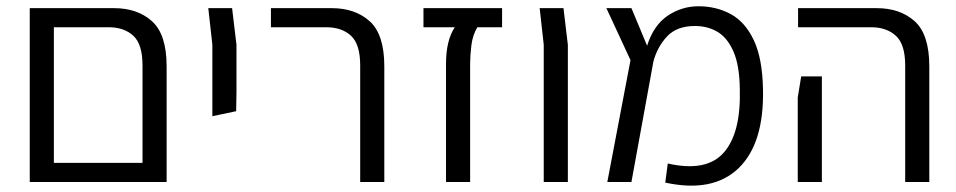

<svg xmlns="http://www.w3.org/2000/svg" viewBox="-20 -581 3053 613"><path d="M75 0V-555H344Q419 -555 465.5 -513Q512 -471 512 -369V0ZM327 -494H152V-61H435V-372Q435 -440 405.5 -467Q376 -494 327 -494Z M658 -210V-438L645 -555H721L735 -438V-289L734 -226Z M1130 0V-372Q1130 -440 1100.5 -467Q1071 -494 1022 -494H845V-555H1039Q1114 -555 1160.5 -513Q1207 -471 1207 -369V0Z M1404 0V-377Q1404 -452 1432 -494H1332V-555H1583V-494H1504Q1489 -469 1485 -436.5Q1481 -404 1481 -377V0Z M1716 0V-438L1703 -555H1779L1793 -438V0Z M1919 0 1993 -389 1916 -555H1996L2046 -435Q2067 -501 2112 -531Q2157 -561 2210 -561Q2267 -561 2313 -536Q2359 -511 2386.5 -453Q2414 -395 2416 -297Q2420 -123 2338 -44Q2256 35 2104 2L2112 -59Q2235 -31 2290.5 -93.5Q2346 -156 2342 -297Q2341 -373 2321.5 -417Q2302 -461 2270.5 -479.5Q2239 -498 2199 -498Q2140 -498 2109 -464Q2078 -430 2066 -384L1996 0Z M2870 0V-372Q2870 -440 2840 -467Q2810 -494 2762 -494H2528V-555H2779Q2854 -555 2900.5 -513Q2947 -471 2947 -369V0ZM2527 0V-270L2538 -337H2604V0Z"/></svg>

Font: Assistant
Style: Regular
Weight: 400
Designer: Hebrew By Ben Nathan, Latin by Paul Hunt
Version: Version 3.000